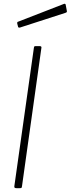

<svg xmlns="http://www.w3.org/2000/svg" viewBox="-20 -983 370 1003"><path d="M95 -11Q94 -4 92.5 -2Q91 0 83 0H66Q59 0 56.5 -2.5Q54 -5 55 -11L157 -733Q158 -739 159.5 -740.5Q161 -742 166 -742H188Q199 -742 196 -731ZM323 -959 329 -927Q330 -923 329 -920.5Q328 -918 322 -916L84 -839Q80 -838 77 -839.5Q74 -841 74 -845L70 -860Q69 -868 73 -869L315 -963Q317 -964 320 -962.5Q323 -961 323 -959Z"/></svg>

Font: Libre Franklin Thin Thin
Style: Italic
Weight: 250
Italic angle: -8°
Version: Version 3.000